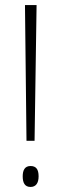

<svg xmlns="http://www.w3.org/2000/svg" viewBox="-20 -734 242 761"><path d="M117 -176 125 -714H79L85 -176ZM70 -35C70 -10 78 7 101 7C122 7 133 -8 133 -35C133 -63 123 -76 101 -76C78 -76 70 -59 70 -35Z"/></svg>

Font: Noto Sans Thai Looped ExtraCondensed ExtraLight
Style: Regular
Weight: 200
Width: 2
Designer: Sasikarn Vongin, Ben Mitchell
Foundry: The Fontpad Ltd
Version: Version 1.001